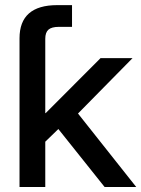

<svg xmlns="http://www.w3.org/2000/svg" viewBox="-20 -748 565 768"><path d="M58.1 0V-594.7Q58.1 -727.5 209 -727.5H268.1V-640.6H215.8Q186.5 -640.6 173.8 -629.4Q161.1 -618.2 161.1 -592.8V-295.4H162.6L382.3 -515.6H510.3L292 -293.9L524.9 0H398.4L213.4 -231.9L161.1 -181.2V0Z"/></svg>

Font: Inter Display Medium
Style: Regular
Weight: 500
Designer: Rasmus Andersson
Foundry: rsms
Version: Version 4.001;git-9221beed3